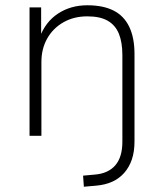

<svg xmlns="http://www.w3.org/2000/svg" viewBox="-20 -515 620 728"><path d="M298 193 295 151 339 147Q390 143 417 112Q444 81 444 22V-306Q444 -354 431 -386.5Q418 -419 389 -436Q360 -453 311 -453Q260 -453 220.5 -430.5Q181 -408 159 -369Q137 -330 137 -280V0H92V-487H136V-372H130Q152 -432 200 -463.5Q248 -495 311 -495Q371 -495 410.5 -475Q450 -455 470 -413.5Q490 -372 490 -310V21Q490 60 480 89.5Q470 119 451 140.5Q432 162 405.5 174Q379 186 344 189Z"/></svg>

Font: Nunito Sans 10pt ExtraLight
Style: Regular
Weight: 250
Designer: Vernon Adams
Foundry: Vernon Adams
Version: Version 3.101;gftools[0.9.27]